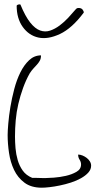

<svg xmlns="http://www.w3.org/2000/svg" viewBox="-20 -873 465 894"><path d="M15.6 -244.1Q15.6 -262.7 18.6 -297.9Q21.5 -333 28.3 -374.5Q35.2 -416 46.4 -458.5Q57.6 -501 74.7 -535.6Q91.8 -570.3 115.7 -592.8Q139.6 -615.2 170.9 -615.2Q170.9 -600.6 165.5 -590.8Q160.2 -581.1 152.3 -572.3Q144.5 -563.5 135.7 -554.2Q127 -544.9 118.2 -531.2Q100.6 -500 87.4 -463.4Q74.2 -426.8 65.4 -389.2Q56.6 -351.6 53.2 -313Q49.8 -274.4 49.8 -237.3Q49.8 -211.9 52.2 -183.1Q54.7 -154.3 62.5 -127.4Q70.3 -100.6 85.9 -78.6Q101.6 -56.6 129.9 -44.9H142.6Q151.4 -44.9 161.1 -44.4Q170.9 -43.9 179.7 -43.9H192.4Q204.1 -43.9 231.4 -45.9Q258.8 -47.9 286.6 -54.2Q314.5 -60.5 335.9 -72.8Q357.4 -85 357.4 -107.4Q357.4 -119.1 350.6 -129.4Q343.8 -139.6 343.8 -153.3Q353.5 -153.3 364.3 -148.9Q375 -144.5 383.8 -137.7Q392.6 -130.9 398.4 -121.6Q404.3 -112.3 404.3 -101.6Q404.3 -84 391.1 -69.3Q377.9 -54.7 356.9 -43Q335.9 -31.2 310.1 -22.9Q284.2 -14.6 258.3 -9.3Q232.4 -3.9 210.4 -1.5Q188.5 1 174.8 1Q125 1 93.8 -22.5Q62.5 -45.9 45.4 -82Q28.3 -118.2 22 -161.1Q15.6 -204.1 15.6 -244.1ZM57.6 -846.7Q61.5 -852.5 71.3 -852.5Q75.2 -852.5 75.2 -851.6Q97.7 -796.9 120.6 -768.1Q143.6 -739.3 167 -731Q190.4 -722.7 213.4 -730.5Q236.3 -738.3 257.8 -754.4Q279.3 -770.5 298.3 -791Q317.4 -811.5 333 -830.1Q336.9 -834 339.4 -835Q341.8 -835.9 345.7 -835.9Q358.4 -835.9 364.3 -828.6Q370.1 -821.3 370.1 -814.5Q315.4 -741.2 259.3 -714.8Q203.1 -688.5 158.7 -698.2Q114.3 -708 85.9 -747.6Q57.6 -787.1 57.6 -846.7Z"/></svg>

Font: Waiting for the Sunrise
Style: Regular
Weight: 300
Version: Version 1.001 2001